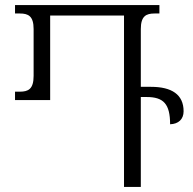

<svg xmlns="http://www.w3.org/2000/svg" viewBox="-20 -734 759 754"><path d="M573 -393H533V-620C533 -671 554 -681 587 -681H606V-714H39V-681H58C91 -681 112 -671 112 -620V-436C112 -384 91 -374 58 -374H39V-341H177V-673H467V0H533V-353H556C622 -353 648 -326 648 -246C681 -247 701 -266 701 -297C701 -363 654 -393 573 -393Z"/></svg>

Font: Noto Serif Georgian SemiCondensed Light
Style: Regular
Weight: 300
Width: 4
Designer: Monotype Design Team, Akaki Razmadze
Foundry: Google LLC
Version: Version 2.003